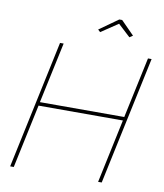

<svg xmlns="http://www.w3.org/2000/svg" viewBox="-95 -969 892 1047"><g transform="rotate(10 350.5 -446.0)"><path d="M184 -710H204L132 -373H599L671 -710H691L540 0H520L595 -353H128L53 0H33ZM376 -818 480 -892H496L569 -818L551 -806L483 -869L389 -806Z"/></g></svg>

Font: Raleway Thin
Style: Italic
Weight: 100
Italic angle: -12°
Designer: Matt McInerney, Pablo Impallari, Rodrigo Fuenzalida
Foundry: Matt McInerney, Pablo Impallari, Rodrigo Fuenzalida
Version: Version 4.026